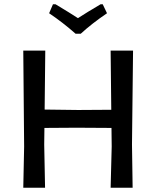

<svg xmlns="http://www.w3.org/2000/svg" viewBox="-20 -879 729 899"><path d="M461 -859 481 -817Q409 -768 358 -721H334Q274 -774 210 -817L228 -859H240Q310 -817 345 -794Q388 -822 451 -859ZM192 -642 189 -366 346 -364 501 -365 498 -642H603L598 -202L601 0H498L503 -193L502 -280L338 -281L188 -280L187 -202L191 0H89L93 -193L89 -642Z"/></svg>

Font: Alegreya Sans Medium
Style: Regular
Weight: 500
Designer: Juan Pablo del Peral
Foundry: Huerta Tipografica
Version: Version 2.007